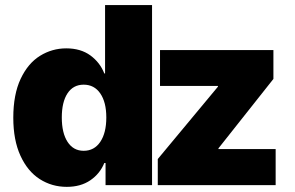

<svg xmlns="http://www.w3.org/2000/svg" viewBox="-20 -727 1158 754"><path d="M32.2 -264.6Q32.2 -356 61 -417.2Q89.8 -478.5 137.2 -507.8Q184.6 -537.1 240.2 -537.1Q296.9 -537.1 335 -509.3Q373 -481.4 389.6 -438.5H392.6V-707H577.1V0H394.5V-86.9H389.6Q372.6 -44.9 334.7 -19Q296.9 6.8 242.2 6.8Q183.6 6.8 136 -23.7Q88.4 -54.2 60.3 -115.5Q32.2 -176.8 32.2 -264.6ZM397.5 -265.6Q397.5 -325.7 373.8 -360.1Q350.1 -394.5 308.6 -394.5Q267.6 -394.5 245.1 -360.4Q222.7 -326.2 222.7 -265.6Q222.7 -204.6 245.4 -169.7Q268.1 -134.8 308.6 -134.8Q350.1 -134.8 373.8 -169.9Q397.5 -205.1 397.5 -265.6ZM599.6 -102.5 835.9 -386.7V-389.6H608.4V-530.3H1053.7V-417L837.9 -144.5V-141.6H1062.5V0H599.6Z"/></svg>

Font: Pretendard GOV Black
Style: Regular
Weight: 900
Designer: Base glyphs from Inter by Rasmus Andersson; Hangeul glyphs from Noto Sans CJK(Source Han Sans) by Jang Soo-young and Kan
Foundry: Kil Hyung-jin
Version: Version 1.309